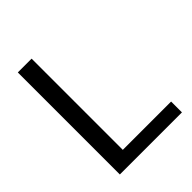

<svg xmlns="http://www.w3.org/2000/svg" viewBox="-184 -746 851 851"><g transform="rotate(-45 242.0 -320.0)"><path d="M157.2 -639.6V-67.9H460V0H70.8V-639.6Z"/></g></svg>

Font: Yantramanav
Style: Regular
Weight: 400
Version: Version 1.001;PS 1.0;hotconv 1.0.72;makeotf.lib2.5.5900; ttf